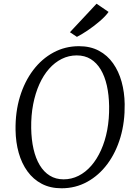

<svg xmlns="http://www.w3.org/2000/svg" viewBox="-20 -1001 727 1031"><path d="M310.5 10Q250 10 204.2 -14Q158.5 -38 127.5 -80.8Q96.5 -123.5 80.5 -180.2Q64.5 -237 63.5 -302.5Q62 -399.5 87 -481.5Q112 -563.5 158.2 -624.5Q204.5 -685.5 267.2 -719.2Q330 -753 404 -753Q465.5 -753 511.2 -728.5Q557 -704 587.2 -661Q617.5 -618 633 -562Q648.5 -506 649.5 -442.5Q651 -346.5 626.8 -264.2Q602.5 -182 556.8 -120.5Q511 -59 448.2 -24.5Q385.5 10 310.5 10ZM321.5 -38Q364 -38 401.8 -57Q439.5 -76 470 -111Q500.5 -146 522.5 -194.8Q544.5 -243.5 555.8 -303.2Q567 -363 566 -431Q565 -491.5 553.8 -541.5Q542.5 -591.5 520.8 -627.8Q499 -664 467 -683.8Q435 -703.5 392 -703.5Q349.5 -703.5 311.8 -684.8Q274 -666 243.5 -631.5Q213 -597 191.2 -548.5Q169.5 -500 158 -440.5Q146.5 -381 147.5 -313Q148.5 -251.5 160 -201Q171.5 -150.5 193.5 -114Q215.5 -77.5 247.5 -57.8Q279.5 -38 321.5 -38ZM393 -803 355.5 -828 498.5 -981 563 -937Q546.5 -913.5 515.2 -886.8Q484 -860 450.5 -837.5Q417 -815 393 -803Z"/></svg>

Font: Merriweather Light
Style: Italic
Weight: 300
Italic angle: -7.8°
Designer: Eben Sorkin
Foundry: Eben Sorkin
Version: Version 2.101